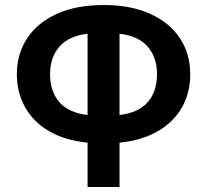

<svg xmlns="http://www.w3.org/2000/svg" viewBox="-20 -558 823 763"><path d="M328 185V9Q238 0 175.5 -36.5Q113 -73 80 -131.5Q47 -190 47 -263Q47 -344 88 -406Q129 -468 206 -503Q283 -538 392 -538Q500 -538 577 -503Q654 -468 695 -406Q736 -344 736 -263Q736 -189 703 -131Q670 -73 607 -36.5Q544 0 455 9V185ZM328 -101V-424Q253 -415 216 -372.5Q179 -330 179 -263Q179 -195 215.5 -152.5Q252 -110 328 -101ZM455 -101Q531 -110 567.5 -152.5Q604 -195 604 -263Q604 -330 567 -372.5Q530 -415 455 -424Z"/></svg>

Font: Ubuntu Sans
Style: Bold
Weight: 700
Designer: Dalton Maag Ltd
Foundry: Dalton Maag Ltd
Version: Version 1.006; ttfautohint (v1.8.4.7-5d5b)